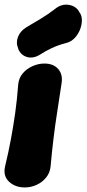

<svg xmlns="http://www.w3.org/2000/svg" viewBox="-26 -801 380 843"><path d="M83 22Q41 22 14 -3Q-13 -28 -4 -69Q12 -136 22.5 -193Q33 -250 41 -307Q49 -364 54 -431Q57 -459 74 -479Q91 -499 116.5 -510.5Q142 -522 169 -522Q209 -522 230 -497.5Q251 -473 244 -433Q234 -366 225 -308.5Q216 -251 209 -193.5Q202 -136 196 -69Q193 -42 176.5 -21.5Q160 -1 135 10.5Q110 22 83 22ZM151 -562Q121 -543 93.5 -550.5Q66 -558 54 -586V-588Q43 -613 53 -639Q63 -665 91 -682Q123 -701 154 -719.5Q185 -738 216 -762Q244 -785 277 -779.5Q310 -774 324 -745L328 -739Q337 -720 331.5 -692Q326 -664 308 -641Q290 -618 264 -612Q229 -603 201.5 -590Q174 -577 151 -562Z"/></svg>

Font: Winky Sans ExtraBold
Style: Italic
Weight: 800
Italic angle: -8.97852°
Designer: Simon Atzbach
Foundry: typofactur
Version: Version 1.205